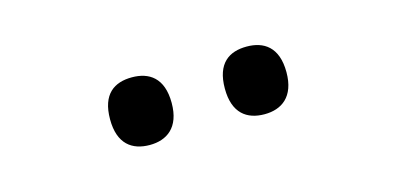

<svg xmlns="http://www.w3.org/2000/svg" viewBox="-29 -841 635 307"><g transform="rotate(-15 288.5 -688.0)"><path d="M383 -632C411 -632 434 -647 434 -688C434 -730 411 -744 383 -744C354 -744 332 -730 332 -688C332 -647 354 -632 383 -632ZM193 -632C221 -632 244 -647 244 -688C244 -730 221 -744 193 -744C164 -744 142 -730 142 -688C142 -647 164 -632 193 -632Z"/></g></svg>

Font: Noto Nastaliq Urdu
Style: Regular
Weight: 400
Designer: Monotype Design Team (Patrick Giasson: type design, Kamal Mansour: OpenType code, Glenda Bellarosa). Updated by Simon Co
Foundry: Monotype Imaging Inc., Simon Cozens
Version: Version 3.009